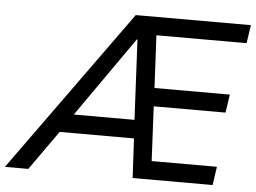

<svg xmlns="http://www.w3.org/2000/svg" viewBox="-104 -784 1131 849"><g transform="rotate(5 461.5 -359.5)"><path d="M-53 0 465 -719H976L964 -638H531L562 -672L577 -378L541 -405H910L898 -324H545L578 -351L593 -48L560 -82H881L869 0H514L503 -207L530 -175H154L196 -205L51 0ZM479 -612 215 -235 205 -257H521L501 -233L482 -612Z"/></g></svg>

Font: Nunitoga
Style: Medium Italic
Weight: 500
Italic angle: -9°
Designer: Vernon Adams
Foundry: Vernon Adams
Version: Version 1.0